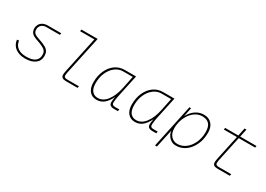

<svg xmlns="http://www.w3.org/2000/svg" viewBox="-1 -1580 3602 2599"><g transform="rotate(30 1800.0 -280.0)"><path d="M278 12Q188 12 128 -30.5Q68 -73 57 -155L88 -159Q97 -89 146.5 -53.5Q196 -18 282 -18Q368 -18 414 -50.5Q460 -83 460 -146Q460 -170 454.5 -188Q449 -206 432 -221.5Q415 -237 381.5 -252.5Q348 -268 292 -287Q228 -309 206 -337.5Q184 -366 184 -408Q184 -438 199 -466Q214 -494 245.5 -512Q277 -530 326 -530H534L528 -502H322Q268 -502 241 -474Q214 -446 214 -410Q214 -388 220 -371Q226 -354 246.5 -340Q267 -326 310 -312Q384 -288 423 -265.5Q462 -243 476.5 -215.5Q491 -188 491 -148Q491 -72 433.5 -30Q376 12 278 12Z M911 0Q835 0 835 -56Q835 -77 839.5 -100Q844 -123 849 -148L963 -682H740L745 -710H999L879 -150Q873 -123 869 -101Q865 -79 865 -62Q865 -47 876 -37.5Q887 -28 915 -28H1100L1094 0Z M1394 12Q1324 12 1283 -37Q1242 -86 1242 -174Q1242 -277 1278.5 -357.5Q1315 -438 1379 -484Q1443 -530 1525 -530H1703L1626 -168Q1621 -144 1617.5 -117.5Q1614 -91 1614 -72Q1614 -50 1625 -40Q1636 -30 1662 -30H1730L1724 0H1655Q1628 0 1607 -13.5Q1586 -27 1586 -66Q1586 -80 1589 -101.5Q1592 -123 1597 -148Q1560 -70 1511 -29Q1462 12 1394 12ZM1398 -18Q1479 -18 1540 -97.5Q1601 -177 1629 -316L1667 -502H1519Q1451 -502 1395.5 -460Q1340 -418 1307 -345.5Q1274 -273 1274 -182Q1274 -98 1307.5 -58Q1341 -18 1398 -18Z M1994 12Q1924 12 1883 -37Q1842 -86 1842 -174Q1842 -277 1878.5 -357.5Q1915 -438 1979 -484Q2043 -530 2125 -530H2303L2226 -168Q2221 -144 2217.5 -117.5Q2214 -91 2214 -72Q2214 -50 2225 -40Q2236 -30 2262 -30H2330L2324 0H2255Q2228 0 2207 -13.5Q2186 -27 2186 -66Q2186 -80 2189 -101.5Q2192 -123 2197 -148Q2160 -70 2111 -29Q2062 12 1994 12ZM1998 -18Q2079 -18 2140 -97.5Q2201 -177 2229 -316L2267 -502H2119Q2051 -502 1995.5 -460Q1940 -418 1907 -345.5Q1874 -273 1874 -182Q1874 -98 1907.5 -58Q1941 -18 1998 -18Z M2392 150 2537 -530H2563L2535 -391Q2574 -463 2631.5 -502.5Q2689 -542 2760 -542Q2838 -542 2883 -492.5Q2928 -443 2928 -356Q2928 -278 2906 -211.5Q2884 -145 2844.5 -94.5Q2805 -44 2751.5 -16Q2698 12 2634 12Q2593 12 2560.5 -8.5Q2528 -29 2507.5 -62Q2487 -95 2483 -134L2422 150ZM2640 -18Q2694 -18 2740.5 -43.5Q2787 -69 2822 -114.5Q2857 -160 2876.5 -220Q2896 -280 2896 -348Q2896 -432 2859.5 -472Q2823 -512 2752 -512Q2700 -512 2654 -485.5Q2608 -459 2574 -413Q2540 -367 2520.5 -308Q2501 -249 2501 -184Q2501 -106 2541.5 -62Q2582 -18 2640 -18Z M3281 0Q3205 0 3205 -56Q3205 -77 3209.5 -100Q3214 -123 3219 -148L3295 -502H3090L3096 -530H3301L3327 -654H3357L3330 -530H3586L3580 -502H3324L3249 -150Q3243 -123 3239 -101Q3235 -79 3235 -62Q3235 -47 3246 -37.5Q3257 -28 3285 -28H3480L3474 0Z"/></g></svg>

Font: Geist Mono Thin
Style: Italic
Weight: 100
Italic angle: -12°
Monospace: yes
Designer: Basement.studio, Andrés Briganti, Mateo Zaragoza
Foundry: Basement.studio, Vercel, Andrés Briganti, Guido Ferreyra, Mateo Zaragoza
Version: Version 1.500; ttfautohint (v1.8.4.7-5d5b)